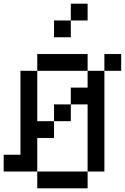

<svg xmlns="http://www.w3.org/2000/svg" viewBox="-20 -1020 676 1040"><path d="M181.8 -727.3V-636.4H454.5V-727.3ZM454.5 -636.4V-545.5H363.6V-454.5H454.5V-90.9H545.5V-636.4ZM90.9 -636.4V-181.8H0V-90.9H181.8V-272.7H272.7V-363.6H181.8V-636.4ZM454.5 -90.9H181.8V0H454.5ZM545.5 -727.3V-636.4H636.4V-727.3ZM272.7 -454.5V-363.6H363.6V-454.5ZM363.6 -1000V-909.1H454.5V-1000ZM272.7 -909.1V-818.2H363.6V-909.1Z"/></svg>

Font: Departure Mono
Style: Regular
Weight: 400
Monospace: yes
Designer: Helena Zhang
Version: Version 1.500;Glyphs 3.3.1 (3343)